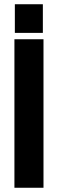

<svg xmlns="http://www.w3.org/2000/svg" viewBox="-20 -885 273 905"><path d="M48 -700V0H185V-700ZM50 -865H182V-730H50Z"/></svg>

Font: Jockey One
Style: Regular
Weight: 400
Designer: TypeTogether
Foundry: TypeTogether
Version: Version 1.002